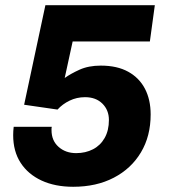

<svg xmlns="http://www.w3.org/2000/svg" viewBox="-20 -706 654 736"><path d="M260.5 10Q191 10 139.2 -14Q87.5 -38 59 -82Q30.5 -126 30.5 -188Q30.5 -196.5 31 -204Q31.5 -211.5 32.5 -220H178.5Q177.5 -217 177.5 -214Q177.5 -211 177.5 -207Q177.5 -167 204.5 -143Q231.5 -119 272 -119Q308 -119 336.5 -133.8Q365 -148.5 381.2 -177.2Q397.5 -206 397.5 -246Q397.5 -284 372.5 -308.8Q347.5 -333.5 306 -333.5Q274 -333.5 246.8 -320.2Q219.5 -307 200.5 -286L72.5 -304.5L154 -686H573.5L554.5 -547H258.5L228 -407Q250 -423 284.8 -438.8Q319.5 -454.5 366.5 -454.5Q429 -454.5 471.5 -431Q514 -407.5 535.8 -365.5Q557.5 -323.5 557.5 -267.5Q557.5 -184 520.2 -121.8Q483 -59.5 416.2 -24.8Q349.5 10 260.5 10Z"/></svg>

Font: Chivo Medium
Style: Italic
Weight: 500
Italic angle: -8.05°
Designer: Hector Gatti
Foundry: Omnibus-Type
Version: Version 2.002